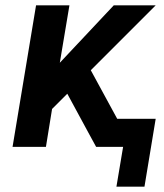

<svg xmlns="http://www.w3.org/2000/svg" viewBox="-20 -550 616 719"><path d="M521 149 563 -105H419L320 -287L563 -530H406L204 -315L240 -530H115L27 0H152L175 -142L232 -199L310 -55L340 0H441L416 149Z"/></svg>

Font: Iosevka Sparkle Oblique
Style: Bold
Weight: 700
Italic angle: -9°
Designer: Belleve Invis
Foundry: Belleve Invis
Version: Version 4.5.0; ttfautohint (v1.8.3)